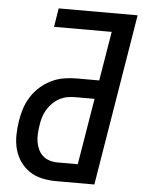

<svg xmlns="http://www.w3.org/2000/svg" viewBox="-53 -777 608 819"><g transform="rotate(5 251.5 -367.5)"><path d="M218 0Q187 0 157.5 -6.5Q128 -13 104 -29Q80 -45 63.5 -69Q47 -93 39.5 -121.5Q32 -150 32.5 -181Q33 -212 38 -243Q42 -269 50.5 -295.5Q59 -322 74.5 -346.5Q90 -371 112 -390.5Q134 -410 160 -422.5Q186 -435 213 -439.5Q240 -444 267 -444H364L399 -655H152L165 -735H503L382 0ZM218 -80H304L351 -364H267Q250 -364 232.5 -360.5Q215 -357 199 -348Q183 -339 170 -325.5Q157 -312 148 -296.5Q139 -281 134 -264Q129 -247 127 -230Q124 -212 123 -194Q122 -176 125 -159Q128 -142 135 -127Q142 -112 154.5 -101Q167 -90 183.5 -85Q200 -80 218 -80Z"/></g></svg>

Font: Iosevka SS04 Medium
Style: Italic
Weight: 500
Italic angle: -9°
Monospace: yes
Designer: Belleve Invis
Foundry: Belleve Invis
Version: Version 19.0.0; ttfautohint (v1.8.4)